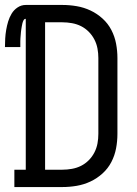

<svg xmlns="http://www.w3.org/2000/svg" viewBox="-35 -755 555 775"><path d="M23 0V-70H69V-679Q63 -679 60 -673Q57 -667 55.5 -661Q54 -655 53 -649Q52 -643 51 -637Q50 -631 49.5 -625Q49 -619 48.5 -613Q48 -607 47.5 -601Q47 -595 47 -589Q47 -583 47 -577Q47 -571 47 -565H-15Q-15 -582 -14 -599.5Q-13 -617 -10 -634.5Q-7 -652 -2 -668.5Q3 -685 12 -700Q21 -715 36 -725Q51 -735 69 -735H217Q246 -735 275 -730Q304 -725 330.5 -712.5Q357 -700 379 -680Q401 -660 414.5 -634Q428 -608 433.5 -579Q439 -550 439 -521V-215Q439 -185 433.5 -156Q428 -127 414.5 -101Q401 -75 379 -55Q357 -35 330.5 -22.5Q304 -10 275 -5Q246 0 217 0ZM217 -70Q236 -70 255.5 -73.5Q275 -77 292 -85.5Q309 -94 323 -108Q337 -122 346 -139.5Q355 -157 358.5 -176Q362 -195 362 -215V-521Q362 -540 358.5 -559Q355 -578 346 -595.5Q337 -613 323 -627Q309 -641 292 -649.5Q275 -658 255.5 -661.5Q236 -665 217 -665H147V-70Z"/></svg>

Font: Iosevka Slab
Style: Regular
Weight: 400
Monospace: yes
Designer: Belleve Invis
Foundry: Belleve Invis
Version: Version 11.2.4; ttfautohint (v1.8.3)